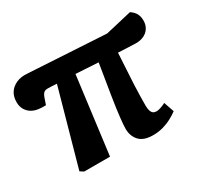

<svg xmlns="http://www.w3.org/2000/svg" viewBox="-116 -705 954 890"><g transform="rotate(-30 361.0 -260.0)"><path d="M473 14Q422 14 399 -11.5Q376 -37 376 -75Q376 -94 380.5 -135Q385 -176 395.5 -242.5Q406 -309 422 -405Q392 -407 362 -408.5Q332 -410 302 -412L249 0H111L92 -12L205 -416Q190 -417 179.5 -417.5Q169 -418 160 -418Q144 -419 136 -412Q128 -405 122 -387L111 -355Q92 -354 72.5 -356.5Q53 -359 37 -368Q21 -377 10.5 -394Q0 -411 0 -435Q0 -465 13.5 -485.5Q27 -506 52 -517Q77 -528 111 -525L523 -501L664 -534Q684 -520 691.5 -504.5Q699 -489 699 -469Q699 -446 688 -429Q677 -412 658.5 -403.5Q640 -395 618 -395Q602 -395 576 -396.5Q550 -398 522 -399Q520 -353 517 -311Q514 -269 512.5 -232.5Q511 -196 510.5 -168Q510 -140 510 -122Q510 -106 513.5 -95Q517 -84 524 -79Q531 -74 542 -74Q550 -74 564 -78.5Q578 -83 591 -90L610 -35Q594 -23 572.5 -11.5Q551 0 526 7Q501 14 473 14Z"/></g></svg>

Font: Literata 18pt
Style: Bold Italic
Weight: 700
Italic angle: -2°
Designer: Latin by Veronika Burian and Jose Scaglione. Greek by Irene Vlachou. Cyrillic by Vera Evstafieva
Foundry: TypeTogether
Version: Version 3.103;gftools[0.9.29]